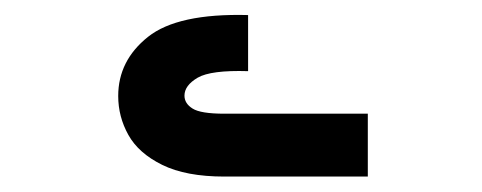

<svg xmlns="http://www.w3.org/2000/svg" viewBox="-20 -818 640 255"><path d="M225 -691Q225 -680.5 235.8 -673.8Q246.5 -667 278 -667H468.5V-583.5H278Q227 -583.5 195.5 -599Q164 -614.5 150.5 -638.8Q137 -663 137 -690.5Q137 -737.5 176.5 -769Q216 -800.5 309.5 -798V-723.5Q260 -725 242.5 -714.8Q225 -704.5 225 -691Z"/></svg>

Font: JuliaMono ExtraBold
Style: Italic
Weight: 800
Italic angle: -9°
Monospace: yes
Designer: cormullion
Foundry: corm
Version: Version 0.057; ttfautohint (v1.8.4)